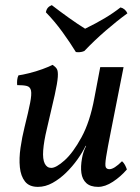

<svg xmlns="http://www.w3.org/2000/svg" viewBox="-20 -720 548 749"><path d="M128 9Q94 9 77.5 -12Q61 -33 57.5 -67.5Q54 -102 60 -143.5Q66 -185 76 -225Q91 -285 97.5 -318.5Q104 -352 101 -366.5Q98 -381 85 -384.5Q72 -388 47 -388Q46 -397 47 -407.5Q48 -418 52 -426Q67 -428 93.5 -434.5Q120 -441 146 -450.5Q172 -460 185 -467Q196 -460 201.5 -451.5Q207 -443 205.5 -420Q204 -397 193.5 -349.5Q183 -302 163 -218Q151 -168 148.5 -133.5Q146 -99 154.5 -82Q163 -65 180 -65Q199 -65 232 -94.5Q265 -124 298 -184.5Q331 -245 348 -337L371 -458H462L413 -210Q399 -140 394 -108Q389 -76 392.5 -68Q396 -60 407 -60Q425 -60 456 -91Q463 -85 467.5 -76.5Q472 -68 475 -59Q451 -31 420.5 -11Q390 9 363 9Q333 9 317 -5.5Q301 -20 297.5 -45Q294 -70 300 -103Q302 -115 306 -127Q310 -139 316 -151H314Q302 -126 282.5 -98.5Q263 -71 238 -46.5Q213 -22 185 -6.5Q157 9 128 9ZM276 -517Q254 -553 224 -594.5Q194 -636 159 -672Q161 -683 166.5 -689.5Q172 -696 182 -700Q213 -676 248 -651Q283 -626 312 -608Q355 -629 388.5 -649Q422 -669 450 -691Q459 -689 466 -683Q473 -677 477 -668Q437 -639 392.5 -600.5Q348 -562 309 -521Q300 -517 291 -516.5Q282 -516 276 -517Z"/></svg>

Font: Vollkorn
Style: Italic
Weight: 400
Italic angle: -11°
Designer: Friedrich Althausen
Foundry: Friedrich Althausen
Version: Version 5.001